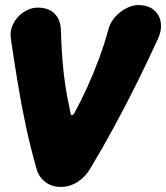

<svg xmlns="http://www.w3.org/2000/svg" viewBox="-20 -717 655 757"><path d="M259 -267Q260 -263 264 -263.5Q268 -264 271 -267Q301 -322 324.5 -374Q348 -426 369.5 -483.5Q391 -541 410 -610Q418 -633 436 -652.5Q454 -672 478 -684.5Q502 -697 524 -697Q564 -697 587 -677.5Q610 -658 614 -627Q618 -596 602 -562Q562 -475 519.5 -389.5Q477 -304 431.5 -220Q386 -136 335 -51Q316 -19 285.5 0.5Q255 20 220 20Q184 20 158.5 0.5Q133 -19 124 -51Q100 -136 82 -220Q64 -304 50 -389.5Q36 -475 23 -562Q18 -595 32.5 -623.5Q47 -652 73.5 -669.5Q100 -687 128 -687Q172 -687 195.5 -663Q219 -639 220 -599Q222 -532 226.5 -476.5Q231 -421 239 -371Q247 -321 259 -267Z"/></svg>

Font: Winky Sans ExtraBold
Style: Italic
Weight: 800
Italic angle: -8.97852°
Designer: Simon Atzbach
Foundry: typofactur
Version: Version 1.205